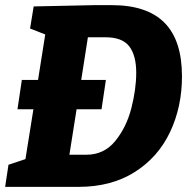

<svg xmlns="http://www.w3.org/2000/svg" viewBox="-26 -727 745 747"><path d="M409 -707Q546 -707 614 -638.5Q682 -570 682 -430Q682 -311 635.5 -213Q589 -115 498 -57.5Q407 0 280 0H-6L7 -86L73 -108L104 -302H42L59 -416H122L150 -593L91 -616L105 -702L341 -707ZM310 -125Q379 -125 422.5 -178.5Q466 -232 485 -306Q504 -380 504 -444Q504 -511 477 -546.5Q450 -582 384 -582H316L290 -416H386L369 -302H272L244 -125Z"/></svg>

Font: Bitter Pro ExtraBold
Style: Italic
Weight: 800
Italic angle: -9°
Designer: Sol Matas, and Bitter project Authors
Foundry: Sol Matas
Version: Version 1.010